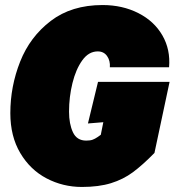

<svg xmlns="http://www.w3.org/2000/svg" viewBox="-20 -730 693 762"><path d="M21 -281Q21 -387 60 -485.5Q99 -584 181.5 -647Q264 -710 387 -710Q466 -710 529 -678Q592 -646 624.5 -589.5Q657 -533 651 -463H416Q418 -489 405 -507.5Q392 -526 368 -526Q332 -526 306.5 -490.5Q281 -455 267.5 -400Q254 -345 254 -287Q254 -238 269.5 -205Q285 -172 322 -172Q338 -172 347.5 -175.5Q357 -179 366.5 -185.5Q376 -192 380 -195L390 -245L329 -240L369 -405H653L593 -123Q546 -75 507.5 -46.5Q469 -18 420.5 -3Q372 12 305 12Q230 12 165 -22Q100 -56 60.5 -122.5Q21 -189 21 -281Z"/></svg>

Font: Azeret Mono Black
Style: Italic
Weight: 900
Italic angle: -12°
Designer: Martin Vácha
Foundry: Displaay
Version: Version 1.000; Glyphs 3.0.3, build 3074